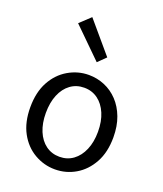

<svg xmlns="http://www.w3.org/2000/svg" viewBox="-159 -975 923 1090"><g transform="rotate(20 303.0 -429.5)"><path d="M303 13Q237 13 179 -20.5Q121 -54 86.5 -117.5Q52 -181 52 -271Q52 -362 86.5 -425.5Q121 -489 179 -523Q237 -557 303 -557Q353 -557 398.5 -538Q444 -519 479 -482Q514 -445 534 -392Q554 -339 554 -271Q554 -181 519 -117.5Q484 -54 427 -20.5Q370 13 303 13ZM303 -63Q350 -63 385.5 -89Q421 -115 441 -162Q461 -209 461 -271Q461 -334 441 -381Q421 -428 385.5 -454Q350 -480 303 -480Q256 -480 220.5 -454Q185 -428 165.5 -381Q146 -334 146 -271Q146 -209 165.5 -162Q185 -115 220.5 -89Q256 -63 303 -63ZM319 -640 144 -812 208 -872 366 -686Z"/></g></svg>

Font: Noto Sans JP Thin
Style: Regular
Weight: 400
Version: Version 2.004-H2;hotconv 1.0.118;makeotfexe 2.5.65603